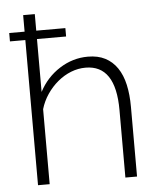

<svg xmlns="http://www.w3.org/2000/svg" viewBox="-52 -775 681 821"><g transform="rotate(-5 288.0 -365.0)"><path d="M503 0H453V-290Q453 -483 324 -483Q292 -483 261.5 -471Q231 -459 204.5 -437Q178 -415 158 -385.5Q138 -356 128 -322V0H78V-623H12V-659H78V-730H128V-659H253V-623H128V-396Q160 -457 216.5 -493Q273 -529 338 -529Q381 -529 412 -513Q443 -497 463.5 -467Q484 -437 493.5 -394.5Q503 -352 503 -299Z"/></g></svg>

Font: Oxford Sans
Style: Regular
Weight: 300
Designer: Matt McInerney, Pablo Impallari, Rodrigo Fuenzalida
Foundry: Matt McInerney, Pablo Impallari, Rodrigo Fuenzalida
Version: Version 3.000g; ttfautohint (v1.5) -l 8 -r 28 -G 28 -x 14 -D